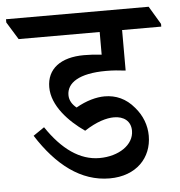

<svg xmlns="http://www.w3.org/2000/svg" viewBox="-92 -669 663 708"><g transform="rotate(-5 240.0 -315.0)"><path d="M286 -6C385 -6 443 -69 443 -150C443 -189 429 -226 402 -257C372 -293 335 -309 293 -309C263 -309 225 -299 187 -277C172 -289 161 -305 161 -325C161 -370 206 -402 307 -402C332 -402 355 -400 379 -397V-547H524V-557L484 -624H-44V-612L-4 -547H296V-463C269 -466 250 -467 231 -467C144 -467 93 -428 93 -360C93 -292 152 -230 211 -189C257 -219 294 -229 321 -229C357 -229 383 -210 383 -174C383 -122 327 -84 255 -84C183 -84 118 -130 61 -215L20 -187C92 -74 180 -6 286 -6Z"/></g></svg>

Font: Noto Serif Devanagari SemiCondensed Medium
Style: Regular
Weight: 500
Width: 4
Designer: Universal Thirst, Indian Type Foundry and the Monotype Design Team
Foundry: Monotype Imaging Inc.
Version: Version 2.004